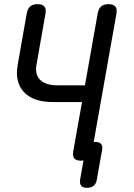

<svg xmlns="http://www.w3.org/2000/svg" viewBox="-20 -760 640 920"><path d="M373 -271H233Q139 -271 94.5 -319Q50 -367 65 -451L108 -695Q112 -718 124.5 -729Q137 -740 160 -740Q183 -740 192.5 -729Q202 -718 198 -695L155 -451Q146 -403 173 -377Q200 -351 257 -351H387L448 -695Q452 -718 464.5 -729Q477 -740 500 -740Q523 -740 532.5 -729Q542 -718 538 -695L429 -80H436Q456 -80 464.5 -70Q473 -60 469 -40L444 100Q441 120 429 130Q417 140 397 140Q377 140 369 130Q361 120 364 100L380 9Q375 10 368 10Q345 10 336 -1Q327 -12 331 -35Z"/></svg>

Font: Maple Mono Normal NL
Style: Italic
Weight: 400
Italic angle: -10°
Monospace: yes
Designer: subframe7536
Version: Version 7.000